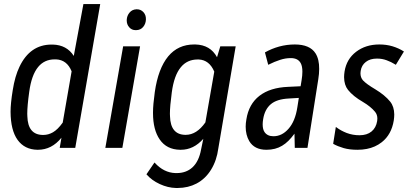

<svg xmlns="http://www.w3.org/2000/svg" viewBox="-20 -731 2046 949"><path d="M124.5 -277.3Q114.7 -207.5 114.7 -168.5Q114.7 -162.1 115.2 -156.2Q117.7 -65.4 190.9 -64Q192.4 -64 194.3 -64Q218.8 -64 241.7 -77.1Q265.6 -90.8 290 -125L334 -378.4Q311 -435.1 257.3 -437.5Q253.9 -437.5 250 -437.5Q199.7 -437.5 168.9 -400.4Q135.7 -360.4 124.5 -277.3ZM76.2 -400.9Q128.4 -510.7 234.9 -510.7Q238.3 -510.7 241.2 -510.7Q310.1 -508.8 344.7 -454.6L392.1 -710V-710.9H393.6H473.6H475.1V-709.5L352.1 -1L351.6 0H350.6H276.9H275.4V-1.5L283.7 -50.3Q235.8 9.3 167.5 9.3Q166.5 9.3 165 9.3Q101.6 8.3 66.9 -39.6Q32.7 -87.4 32.2 -178.7Q32.2 -219.7 43 -285.6Q53.7 -354 76.2 -400.9Z M618.7 -596.2Q606.4 -609.9 606.4 -629.9Q606.4 -631.3 606.4 -632.8Q607.4 -653.3 620.1 -668.5Q632.8 -684.1 654.3 -685.1Q655.8 -685.1 656.7 -685.1Q675.8 -685.1 689 -670.9Q701.7 -656.7 701.2 -636.7Q701.2 -635.3 701.2 -633.8Q700.2 -612.8 687.5 -597.7Q674.8 -582.5 653.3 -582Q651.9 -582 650.4 -582Q630.9 -582 618.7 -596.2ZM584.5 0H583H502.9H500.5L501 -2L588.4 -500.5V-502H589.8H670.4H672.4L671.9 -499.5L585 -1.5Z M829.1 -274.4Q819.8 -205.6 819.8 -168.5Q819.8 -162.1 820.3 -156.2Q822.8 -65.9 895.5 -64.5Q896.5 -64.5 897.9 -64.5Q952.1 -64.5 995.1 -126L1039.1 -377Q1014.6 -434.6 962.4 -437Q959.5 -437 957 -437Q904.8 -437 873.5 -398.4Q840.3 -358.4 829.1 -274.4ZM811.5 -452.6Q860.4 -511.2 939.5 -511.2Q942.4 -511.2 945.8 -511.2Q1019.5 -509.3 1052.7 -448.2L1068.4 -500.5L1068.8 -502H1069.8H1143.1H1145L1144.5 -499.5L1059.1 2.4Q1051.3 62 1023.4 107.4Q995.6 152.8 951.2 176.3Q910.2 197.8 858.4 198.2Q854.5 198.2 850.1 198.2Q809.6 197.3 769.5 178.7Q729.5 160.2 704.6 131.3L703.6 130.4L704.6 129.4L742.2 74.2L743.7 72.3L745.1 73.7Q789.6 122.6 847.2 124.5Q850.1 124.5 853 124.5Q899.9 124.5 930.7 96.7Q963.4 66.9 974.1 6.8L984.9 -44.9Q937 9.3 874 9.3Q872.1 9.3 870.1 9.3Q803.7 8.3 769.5 -41.5Q736.3 -89.4 736.3 -171.9Q736.3 -174.3 736.3 -176.3Q736.3 -212.9 745.1 -275.9Q761.7 -392.1 811.5 -452.6Z M1449.7 -200.7 1457 -247.1 1407.7 -244.1Q1348.1 -241.2 1318.4 -215.8Q1288.6 -190.4 1280.8 -142.6Q1278.3 -127.9 1278.3 -116.2Q1278.3 -91.8 1287.6 -78.1Q1301.8 -57.6 1331.5 -57.6Q1373.5 -57.6 1405.8 -94.2Q1439 -131.3 1449.7 -200.7ZM1437 -511.2Q1511.7 -511.2 1539.6 -467.3Q1558.1 -438 1557.6 -390.1Q1557.6 -366.7 1553.2 -339.4L1500 -2L1499.5 0H1498H1438.5H1437V-1.5L1435.5 -70.3Q1420.4 -49.8 1405.8 -35.2Q1391.1 -20.5 1374.5 -10.7Q1341.8 9.3 1296.9 9.3Q1237.3 9.3 1211.9 -33.7Q1194.3 -64 1194.3 -105Q1194.3 -122.1 1197.8 -141.1Q1209.5 -216.3 1262.2 -257.3Q1314.9 -298.3 1404.8 -301.8L1465.8 -304.7L1470.7 -334.5Q1474.6 -357.9 1474.6 -376.5Q1474.6 -403.8 1466.3 -418.9Q1452.6 -444.3 1416 -443.8Q1391.1 -443.8 1364.3 -435.1Q1336.9 -426.3 1307.6 -411.6L1305.7 -410.6L1305.2 -412.6L1290 -470.2L1289.6 -471.7L1291 -472.7Q1322.8 -490.7 1360.1 -501Q1397.5 -511.2 1437 -511.2Z M1835 -289.6Q1882.8 -260.7 1908.7 -228.5Q1928.2 -204.1 1928.7 -165.5Q1928.7 -151.9 1926.3 -135.7Q1915 -65.9 1867.2 -28.3Q1851.1 -15.6 1832.5 -7.3Q1814 1 1792.7 5.1Q1771.5 9.3 1747.1 9.3Q1708 9.3 1678.7 1Q1648.9 -7.8 1627.9 -19.5L1627 -20.5V-22L1639.2 -99.1L1640.1 -103.5L1643.6 -101.1Q1664.1 -85.4 1693.8 -73.7Q1723.6 -62.5 1756.8 -62.5Q1793.9 -62.5 1816.4 -81.1Q1838.9 -99.6 1844.2 -132.8Q1845.2 -139.2 1845.2 -145Q1845.2 -164.6 1833.5 -178.7Q1812.5 -204.1 1773.9 -227.1Q1725.6 -254.9 1700.2 -286.6Q1681.2 -310.5 1680.7 -349.1Q1680.7 -362.8 1683.1 -377.9Q1692.9 -439 1740.2 -475.1Q1787.6 -511.2 1855 -511.2H1855.5Q1889.6 -511.2 1919.4 -502.4Q1951.2 -492.7 1974.6 -477.5L1976.6 -476.1L1975.1 -474.1L1938 -413.1L1936.5 -410.6L1934.1 -412.1Q1913.1 -425.3 1891.1 -433.1Q1869.1 -441.4 1844.2 -441.4Q1843.8 -441.4 1843.3 -441.4H1842.8Q1809.1 -441.4 1788.1 -424.8Q1767.1 -408.7 1762.7 -380.4Q1761.7 -374 1761.7 -368.7Q1761.7 -348.1 1773.9 -334Q1790.5 -315.9 1835 -289.6Z"/></svg>

Font: MAUL Condensed Italic
Style: Condenced Regular Italic
Weight: 400
Italic angle: -12°
Designer: MAUL
Version: Version 1.0; 2020; ttfautohint (v1.8.3)